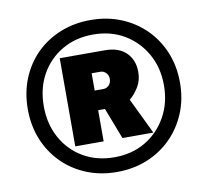

<svg xmlns="http://www.w3.org/2000/svg" viewBox="-79 -787 958 886"><g transform="rotate(-10 400.0 -344.0)"><path d="M400 12Q323 12 258 -14.5Q193 -41 145 -89Q97 -137 70.5 -202Q44 -267 44 -344Q44 -422 70.5 -487Q97 -552 144.5 -599.5Q192 -647 257.5 -673.5Q323 -700 400 -700Q477 -700 542 -673.5Q607 -647 655 -599.5Q703 -552 730 -487Q757 -422 757 -344Q757 -267 730 -202Q703 -137 655 -89Q607 -41 542 -14.5Q477 12 400 12ZM400 -57Q482 -57 545 -94Q608 -131 645 -196.5Q682 -262 682 -345Q682 -428 645 -493Q608 -558 545 -595Q482 -632 400 -632Q318 -632 254.5 -595Q191 -558 155 -493.5Q119 -429 119 -345Q119 -262 155 -196.5Q191 -131 254.5 -94Q318 -57 400 -57ZM230 -138V-551H441Q506 -551 541 -516.5Q576 -482 576 -426Q576 -387 558 -357Q540 -327 515 -306L596 -138H451L395 -284H363V-138ZM363 -376H403Q419 -376 430 -387.5Q441 -399 441 -417Q441 -434 430 -445.5Q419 -457 403 -457H363Z"/></g></svg>

Font: Archivo SemiExpanded Black
Style: Regular
Weight: 900
Width: 6
Designer: Hector Gatti
Foundry: Omnibus-Type
Version: Version 2.001